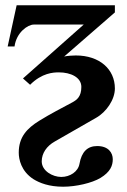

<svg xmlns="http://www.w3.org/2000/svg" viewBox="-20 -470 481 727"><path d="M415 -423V-450H43L9 -294H35C42 -347 85 -377 108 -377H297L67 -173L94 -149C139 -194 182 -196 203 -196C248 -196 288 -177 288 -141C288 -104 271 -92 255 -83C214 -61 171 -39 129 -13C82 16 51 49 51 108C51 133 60 178 106 208C130 223 166 237 219 237C268 237 328 223 360 204C398 181 407 157 407 133C407 109 391 83 348 83C311 83 289 105 281 150C276 180 245 200 212 200C179 200 138 177 138 141C138 110 157 83 187 66L344 -24C383 -46 415 -93 415 -135C415 -208 357 -260 267 -260C261 -260 234 -259 223 -256Z"/></svg>

Font: XITS Math
Style: Bold
Weight: 700
Designer: MicroPress Inc., with final additions and corrections provided by Coen Hoffman, Elsevier (retired)
Version: Version 1.302